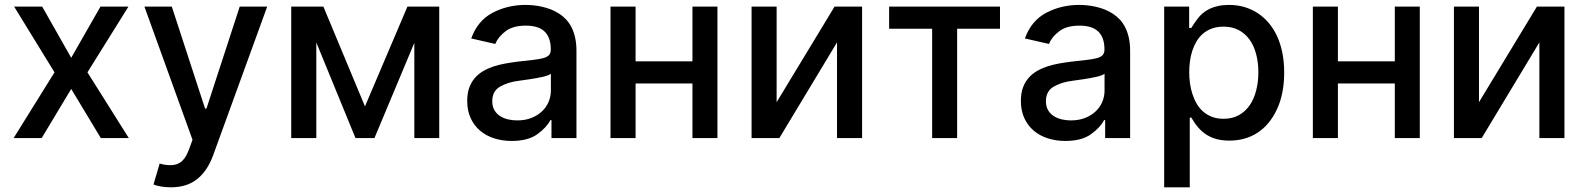

<svg xmlns="http://www.w3.org/2000/svg" viewBox="-20 -573 6585 797"><path d="M36.6 0 206.3 -272.7 38.7 -545.5H155.2L275.6 -333.1L397 -545.5H513.1L343 -272.7L514.6 0H398.4L275.6 -203.8L153.1 0Z M579.5 -545.5H693.2L831.3 -122.2H837L975.1 -545.5H1089.1L864.3 72.8Q840.6 137.1 797.9 170.8Q755.3 204.5 689.6 204.5Q665.8 204.5 646.3 200.8Q626.8 197.1 617.2 192.8L642.8 105.8Q664.4 112.6 686.4 112.6Q703.8 112.6 716.3 107.6Q728.7 102.6 737.7 93.6Q746.8 84.5 753.6 71.7Q760.3 58.9 766 43.3L779.1 7.1Z M1188.9 0V-545.5H1322.4L1495 -131.4L1671.2 -545.5H1803.3V0H1699.9V-395.2L1534.4 0H1455.6L1293 -396.7V0Z M2128.6 -317.1Q2165.5 -321.4 2191.6 -324.2Q2217.7 -327.1 2234.2 -331.5Q2250.7 -335.9 2258.5 -343.9Q2266.3 -351.9 2266.3 -366.5V-369Q2266.3 -416.9 2240.9 -441.8Q2215.6 -466.6 2162.6 -466.6Q2109 -466.6 2078.5 -443.2Q2047.6 -419.7 2035.9 -390.6L1936.1 -413.4Q1962.7 -487.6 2025.2 -520.2Q2087.4 -552.6 2161.2 -552.6Q2177.2 -552.6 2195 -550.8Q2212.7 -549 2230.6 -544.9Q2248.6 -540.8 2266.2 -534.1Q2283.7 -527.3 2299.7 -517Q2316.1 -506.7 2329.5 -492.5Q2343 -478.3 2352.6 -459.3Q2362.2 -440.3 2367.5 -416.2Q2372.9 -392 2372.9 -362.2V0H2269.2V-74.6H2264.9Q2249.6 -44.4 2210.6 -16Q2171.9 12.1 2103.7 12.1Q2065 12.1 2031.2 1.2Q1997.5 -9.6 1972.7 -30.7Q1947.8 -51.8 1933.6 -82.9Q1919.4 -114 1919.4 -154.1Q1919.4 -185.4 1927.7 -208.6Q1936.1 -231.9 1950.8 -248.9Q1965.6 -266 1985.4 -277.7Q2005.3 -289.4 2028.6 -297.1Q2051.8 -304.7 2077.4 -309.3Q2103 -313.9 2128.6 -317.1ZM2023.4 -152.7Q2023.4 -131 2032.3 -115.8Q2041.2 -100.5 2055.9 -91.1Q2070.7 -81.7 2089.1 -77.4Q2107.6 -73.2 2126.8 -73.2Q2160.2 -73.2 2186.1 -83.5Q2212 -93.8 2229.9 -110.8Q2247.9 -127.8 2257.3 -150.2Q2266.7 -172.6 2266.7 -196.7V-267Q2263.1 -263.5 2253.9 -260.1Q2244.7 -256.7 2232.4 -253.9Q2220.2 -251.1 2206.1 -248.6Q2192.1 -246.1 2178.8 -244.1Q2165.5 -242.2 2153.9 -240.6Q2142.4 -239 2135.3 -237.9Q2089.8 -232.6 2056.5 -213.8Q2023.4 -195.3 2023.4 -152.7Z M2618.3 -545.5V-318.5H2854.4V-545.5H2958.1V0H2854.4V-226.6H2618.3V0H2514.2V-545.5Z M3099.8 -545.5H3203.8V-148.8L3444.2 -545.5H3558.6V0H3454.5V-397L3215.2 0H3099.8Z M4131 -545.5V-453.8H3953.1V0H3849.4V-453.8H3670.8V-545.5Z M4426.8 -317.1Q4463.8 -321.4 4489.9 -324.2Q4516 -327.1 4532.5 -331.5Q4549 -335.9 4556.8 -343.9Q4564.6 -351.9 4564.6 -366.5V-369Q4564.6 -416.9 4539.2 -441.8Q4513.8 -466.6 4460.9 -466.6Q4407.3 -466.6 4376.8 -443.2Q4345.9 -419.7 4334.2 -390.6L4234.4 -413.4Q4261 -487.6 4323.5 -520.2Q4385.7 -552.6 4459.5 -552.6Q4475.5 -552.6 4493.3 -550.8Q4511 -549 4528.9 -544.9Q4546.9 -540.8 4564.5 -534.1Q4582 -527.3 4598 -517Q4614.3 -506.7 4627.8 -492.5Q4641.3 -478.3 4650.9 -459.3Q4660.5 -440.3 4665.8 -416.2Q4671.2 -392 4671.2 -362.2V0H4567.5V-74.6H4563.2Q4547.9 -44.4 4508.9 -16Q4470.2 12.1 4402 12.1Q4363.3 12.1 4329.5 1.2Q4295.8 -9.6 4271 -30.7Q4246.1 -51.8 4231.9 -82.9Q4217.7 -114 4217.7 -154.1Q4217.7 -185.4 4226 -208.6Q4234.4 -231.9 4249.1 -248.9Q4263.8 -266 4283.7 -277.7Q4303.6 -289.4 4326.9 -297.1Q4350.1 -304.7 4375.7 -309.3Q4401.3 -313.9 4426.8 -317.1ZM4321.7 -152.7Q4321.7 -131 4330.6 -115.8Q4339.5 -100.5 4354.2 -91.1Q4369 -81.7 4387.4 -77.4Q4405.9 -73.2 4425.1 -73.2Q4458.5 -73.2 4484.4 -83.5Q4510.3 -93.8 4528.2 -110.8Q4546.2 -127.8 4555.6 -150.2Q4565 -172.6 4565 -196.7V-267Q4561.4 -263.5 4552.2 -260.1Q4543 -256.7 4530.7 -253.9Q4518.5 -251.1 4504.4 -248.6Q4490.4 -246.1 4477.1 -244.1Q4463.8 -242.2 4452.2 -240.6Q4440.7 -239 4433.6 -237.9Q4388.1 -232.6 4354.8 -213.8Q4321.7 -195.3 4321.7 -152.7Z M4812.5 -545.5H4916.2V-457H4925.1Q4930 -465.6 4936.8 -475.3Q4943.5 -485.1 4952.1 -496.4Q4960.6 -507.8 4972.5 -517.9Q4984.4 -528.1 5000.2 -535.9Q5016 -543.7 5036.2 -548.1Q5056.5 -552.6 5081.7 -552.6Q5147.4 -552.6 5199.6 -519.2Q5225.5 -502.5 5246.1 -478.3Q5266.7 -454.2 5281.1 -422.9Q5295.5 -391.7 5303.1 -353.9Q5310.7 -316.1 5310.7 -271.7Q5310.7 -184.3 5281.2 -120.4Q5251.1 -55.4 5200.6 -22.4Q5150.2 10.7 5082.7 10.7Q5054.7 10.7 5031.8 4.8Q5008.9 -1.1 4989.9 -12.8Q4970.9 -24.5 4955.1 -42.4Q4939.3 -60.4 4925.1 -84.9H4918.7V204.5H4812.5ZM5058.9 -79.9Q5094.8 -79.9 5121.8 -94.6Q5148.8 -109.4 5166.9 -135.3Q5185 -161.2 5194.2 -196.6Q5203.5 -231.9 5203.5 -272.7Q5203.5 -313.2 5194.4 -348Q5185.4 -382.8 5167.3 -408.2Q5149.1 -433.6 5122.2 -448Q5095.2 -462.4 5058.9 -462.4Q5032 -462.4 5011 -454.7Q4990.1 -447.1 4974.3 -433.8Q4958.5 -420.5 4947.4 -402.2Q4936.4 -383.9 4929.5 -362.9Q4922.6 -342 4919.6 -318.9Q4916.5 -295.8 4916.5 -272.7Q4916.5 -250 4919.7 -226.9Q4922.9 -203.8 4929.9 -182.4Q4936.8 -160.9 4947.8 -142.2Q4958.8 -123.6 4974.6 -109.7Q4990.4 -95.9 5011.4 -87.9Q5032.3 -79.9 5058.9 -79.9Z M5533.7 -545.5V-318.5H5769.9V-545.5H5873.6V0H5769.9V-226.6H5533.7V0H5429.7V-545.5Z M6015.3 -545.5H6119.3V-148.8L6359.7 -545.5H6474.1V0H6370V-397L6130.7 0H6015.3Z"/></svg>

Font: Inter P Medium
Style: Regular
Weight: 500
Designer: Rasmus Andersson
Foundry: rsms
Version: Version 3.018;git-588b23468